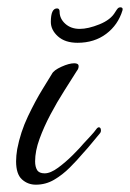

<svg xmlns="http://www.w3.org/2000/svg" viewBox="-20 -505 355 525"><path d="M78 0Q56 0 40 -14.5Q24 -29 24 -64Q24 -79 27 -97Q36 -144 56.5 -187Q77 -230 96.5 -261.5Q116 -293 122 -303Q127 -313 148 -322.5Q169 -332 183 -332Q195 -332 195 -324Q195 -317 190 -311Q175 -287 155.5 -256.5Q136 -226 118 -192Q100 -158 88 -125Q76 -92 76 -64Q76 -49 81.5 -40Q87 -31 102 -31Q118 -31 139 -46.5Q160 -62 179.5 -81.5Q199 -101 208 -112Q218 -123 227.5 -133Q237 -143 245 -154Q248 -157 250 -157Q256 -157 256 -148Q256 -143 252 -139Q241 -126 230 -112.5Q219 -99 207 -86Q191 -67 171 -47Q151 -27 128 -13.5Q105 0 78 0ZM192 -388Q158 -388 138.5 -405.5Q119 -423 119 -445Q119 -482 136 -482Q143 -482 143 -473Q143 -454 158.5 -440Q174 -426 198 -426Q221 -426 252 -438.5Q283 -451 295 -472Q300 -480 302.5 -482.5Q305 -485 309 -485Q317 -485 315 -477Q303 -437 270.5 -412.5Q238 -388 192 -388Z"/></svg>

Font: Birthstone
Style: Regular
Weight: 400
Designer: Robert E. Leuschke
Foundry: Robert E. Leuschke
Version: Version 1.013; ttfautohint (v1.8.3)